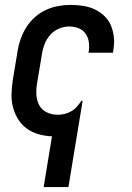

<svg xmlns="http://www.w3.org/2000/svg" viewBox="-20 -548 540 783"><path d="M158 215 192 8Q165 7 138 -0.5Q111 -8 89.5 -23.5Q68 -39 54 -61.5Q40 -84 33 -110.5Q26 -137 27 -165Q28 -193 32 -221L52 -341Q56 -366 65 -391Q74 -416 88.5 -438.5Q103 -461 123.5 -479Q144 -497 168.5 -508Q193 -519 218 -523.5Q243 -528 268 -528Q294 -528 319.5 -524Q345 -520 367 -509.5Q389 -499 406.5 -482Q424 -465 433 -442.5Q442 -420 444.5 -394.5Q447 -369 442 -343L441 -333H341L342 -339Q345 -359 342 -378Q339 -397 328 -412Q317 -427 299 -433.5Q281 -440 262 -440Q241 -440 220 -431Q199 -422 184.5 -405.5Q170 -389 162 -368.5Q154 -348 151 -327L131 -207Q127 -184 128.5 -160.5Q130 -137 140.5 -118Q151 -99 171.5 -89.5Q192 -80 216 -80Q230 -80 244 -83.5Q258 -87 271 -94.5Q284 -102 294 -113.5Q304 -125 312 -137H317L259 215Z"/></svg>

Font: Iosevka Term Curly Semibold
Style: Italic
Weight: 600
Italic angle: -9°
Designer: Belleve Invis
Foundry: Belleve Invis
Version: Version 32.3.0